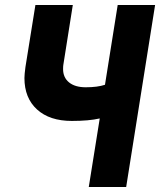

<svg xmlns="http://www.w3.org/2000/svg" viewBox="-20 -750 642 770"><path d="M380 -275Q337 -265 268 -265Q179 -265 128.5 -311Q78 -357 78 -437Q78 -451 82 -481L122 -730H272L234 -490Q233 -484 233 -473Q233 -439 257 -419.5Q281 -400 324 -400Q371 -400 401 -410L452 -730H602L486 0H336Z"/></svg>

Font: JetBrains Mono Extra Bold
Style: Italic
Weight: 800
Italic angle: -9°
Monospace: yes
Designer: Philipp Nurullin, Konstantin Bulenkov
Foundry: JetBrains
Version: 2.002